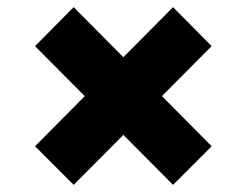

<svg xmlns="http://www.w3.org/2000/svg" viewBox="-20 -572 690 537"><path d="M186 -55 78 -163 464 -552 572 -443ZM464 -55 78 -443 186 -552 572 -163Z"/></svg>

Font: Azeret Mono ExtraBold
Style: Regular
Weight: 800
Designer: Martin Vácha
Foundry: Displaay
Version: Version 1.002